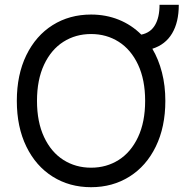

<svg xmlns="http://www.w3.org/2000/svg" viewBox="-20 -778 779 808"><path d="M621.1 -572.8Q647.5 -528.3 661.6 -472.9Q675.8 -417.5 675.8 -353.5Q675.8 -243.7 635.7 -161.4Q595.7 -79.1 524.7 -34.7Q453.6 9.8 363.3 9.8Q272.5 9.8 201.7 -34.7Q130.9 -79.1 90.8 -161.4Q50.8 -243.7 50.8 -353.5Q50.8 -463.4 90.8 -545.7Q130.9 -627.9 201.7 -672.4Q272.5 -716.8 363.3 -716.8Q425.8 -716.8 479.7 -695.1Q533.7 -673.3 574.7 -632.3Q613.3 -640.1 632.3 -672.4Q651.4 -704.6 651.4 -757.8H732.4Q732.4 -684.6 704.3 -637.5Q676.3 -590.3 621.1 -572.8ZM363.3 -634.8Q298.3 -634.8 246.8 -602.1Q195.3 -569.3 165.5 -505.9Q135.7 -442.4 135.7 -353.5Q135.7 -264.6 165.5 -201.2Q195.3 -137.7 246.8 -105Q298.3 -72.3 363.3 -72.3Q428.2 -72.3 479.7 -105Q531.2 -137.7 561 -201.2Q590.8 -264.6 590.8 -353.5Q590.8 -442.4 561 -505.9Q531.2 -569.3 479.7 -602.1Q428.2 -634.8 363.3 -634.8Z"/></svg>

Font: Pretendard JP
Style: Regular
Weight: 400
Designer: Base glyphs from Inter by Rasmus Andersson; Hangeul glyphs from Noto Sans CJK(Source Han Sans) by Jang Soo-young and Kan
Foundry: Kil Hyung-jin
Version: Version 1.309